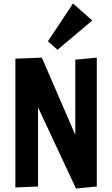

<svg xmlns="http://www.w3.org/2000/svg" viewBox="-20 -1083 648 1109"><path d="M199.7 -462.9V-5.9L68.8 0V-744.1L221.7 -750L415 -303.7V-738.3L539.1 -750V-5.9L418.9 5.9ZM256.8 -844.7 401.9 -1063 512.7 -964.4 312 -795.4Z"/></svg>

Font: Francois One
Style: Regular
Weight: 400
Designer: Vernon Adams
Foundry: vernon adams
Version: Version 1.000